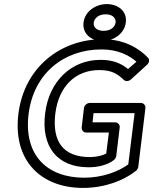

<svg xmlns="http://www.w3.org/2000/svg" viewBox="-20 -883 750 940"><path d="M120 -325C145 -525 294 -641 477 -641C556 -641 611 -613 648 -581L607 -545C574 -572 534 -590 472 -590C330 -590 220 -486 201 -328C181 -169 256 -64 414 -64C458 -64 504 -74 537 -99C543 -104 548 -111 549 -118L566 -259C568 -274 555 -284 544 -284H433L438 -329H639L608 -78C558 -42 480 -13 392 -13C212 -13 95 -122 120 -325ZM70 -325C42 -94 183 37 386 37C491 37 585 2 646 -47C651 -51 656 -59 657 -66L692 -354C693 -365 685 -379 670 -379H419C408 -379 393 -369 391 -354L380 -259C379 -248 387 -234 402 -234H513L500 -131C481 -121 451 -114 420 -114C290 -114 234 -189 251 -328C268 -464 353 -540 466 -540C527 -540 556 -521 586 -492C594 -484 610 -484 621 -494L700 -566C712 -577 713 -592 704 -601C661 -646 589 -691 483 -691C276 -691 98 -553 70 -325ZM487 -732C452 -732 436 -751 439 -773C442 -793 462 -813 497 -813C533 -813 548 -793 546 -773C543 -751 523 -732 487 -732ZM481 -682C535 -682 589 -717 596 -773C603 -829 557 -863 503 -863C450 -863 396 -829 389 -773C382 -717 428 -682 481 -682Z"/></svg>

Font: Falling Sky
Style: ExtOuObl
Weight: 400
Designer: Paul D. Hunt
Foundry: Adobe Systems Incorporated
Version: Version 1.02